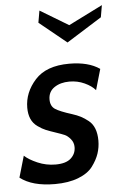

<svg xmlns="http://www.w3.org/2000/svg" viewBox="-65 -782 527 830"><g transform="rotate(-5 199.0 -366.5)"><path d="M140 10Q42 10 -11 -31L16 -124Q35 -106 72 -90Q109 -74 150 -74Q195 -74 216.5 -93.5Q238 -113 238 -142Q238 -162 225.5 -177Q213 -192 200.5 -197.5Q188 -203 164 -211Q137 -220 121 -226.5Q105 -233 86 -246.5Q67 -260 58 -280.5Q49 -301 49 -329Q49 -395 97.5 -449Q146 -503 246 -503Q329 -503 378 -469L352 -379Q336 -398 305.5 -412Q275 -426 240 -426Q201 -426 174.5 -408Q148 -390 148 -356Q148 -327 168 -314Q188 -301 239 -285Q261 -278 276.5 -270Q292 -262 309 -248.5Q326 -235 334.5 -213Q343 -191 343 -161Q343 -132 334 -105Q325 -78 304.5 -50.5Q284 -23 241.5 -6.5Q199 10 140 10ZM400 -691 247 -595 129 -691 138 -743 261 -669 409 -743Z"/></g></svg>

Font: Cabin
Style: Medium Italic
Weight: 500
Designer: Pablo Impallari
Foundry: Pablo Impallari. www.impallari.com Igino Marini. www.ikern.com
Version: Version 1.005